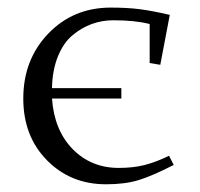

<svg xmlns="http://www.w3.org/2000/svg" viewBox="-20 -476 524 503"><path d="M41 -217.8Q41 -319.8 106.4 -387.9Q171.9 -456.1 270 -456.1Q314 -456.1 346.2 -451.9Q378.4 -447.8 424.8 -437L399.9 -306.2L372.1 -311V-413.1Q333.5 -422.9 276.9 -422.9Q247.6 -422.9 220.9 -413.3Q194.3 -403.8 170.4 -384Q146.5 -364.3 131.8 -328.4Q117.2 -292.5 116.2 -245.1H297.9V-217.8H116.2Q122.1 -134.8 170.4 -85.4Q218.8 -36.1 291 -36.1Q329.1 -36.1 358.9 -43.7Q388.7 -51.3 422.9 -67.9L435.1 -43.9Q378.9 -15.1 343.3 -4.2Q307.6 6.8 257.8 6.8Q165 6.8 103 -56.2Q41 -119.1 41 -217.8Z"/></svg>

Font: Dehuti Alt
Style: Book
Weight: 400
Version: Version 1.2